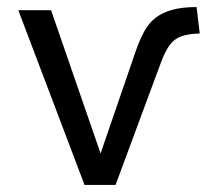

<svg xmlns="http://www.w3.org/2000/svg" viewBox="-20 -525 611 545"><path d="M220 0 32 -496H125L266 -88H265L366 -382Q377 -413 389.5 -436Q402 -459 421 -474Q440 -489 468.5 -497Q497 -505 538 -505L547 -430Q515 -429 495 -422Q475 -415 462 -397.5Q449 -380 437 -348L308 0Z"/></svg>

Font: Nunito Sans 7pt SemiCondensed
Style: Regular
Weight: 400
Width: 4
Designer: Vernon Adams
Foundry: Vernon Adams
Version: Version 3.101;gftools[0.9.27]